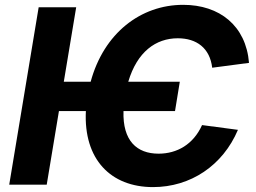

<svg xmlns="http://www.w3.org/2000/svg" viewBox="-20 -757 1049 787"><path d="M717 -421.9H505.7C542.3 -545.1 619 -600.1 708.8 -600.1C785.9 -600.1 840.2 -560 849.8 -479.4L1000.7 -499.3C988.3 -651.6 880 -737.2 730.8 -737.2C556.8 -737.2 405.5 -621.1 351.6 -421.9H241.5L292.3 -727.3H138.5L17.8 0H171.5L221.6 -301.8H332C322.1 -104 433.9 9.9 607.2 9.9C760.7 9.9 893.1 -78.1 955.3 -224.8L808.2 -244.3C772.4 -164.8 705.3 -127.1 630 -127.1C540.8 -127.1 482.2 -180 486.2 -301.8H697.4Z"/></svg>

Font: Magic Ui Pro
Style: Bold Italic
Weight: 700
Italic angle: -9.39999°
Designer: Stefan Endress, Andreas Faust
Version: Version 1.000;FEAKit 1.0